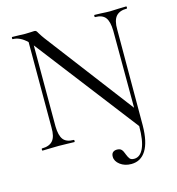

<svg xmlns="http://www.w3.org/2000/svg" viewBox="-118 -727 941 1020"><g transform="rotate(-15 352.5 -217.0)"><path d="M669 -613Q628 -613 609 -590.5Q590 -568 591 -518L590 10Q589 99 560.5 145Q532 191 479 191Q443 191 418 172Q393 153 393 128Q393 112 401.5 104.5Q410 97 424 97Q441 97 449 106Q457 115 463 133Q470 151 477 159.5Q484 168 501 168Q534 168 552.5 127.5Q571 87 571 7L148 -543L141 -552V-106Q142 -56 159 -34Q176 -12 216 -12Q219 -12 219 -6Q219 0 216 0Q193 0 180 -1L130 -2L81 -1Q68 0 42 0Q39 0 39 -6Q39 -12 42 -12Q82 -12 101 -34Q120 -56 119 -106V-576Q81 -613 42 -613Q39 -613 39 -619Q39 -625 42 -625L82 -624Q93 -623 113 -623Q131 -623 143.5 -624Q156 -625 163 -625Q170 -625 173.5 -621.5Q177 -618 183 -607Q194 -589 206 -573L570 -94L569 -518Q568 -569 551 -591Q534 -613 494 -613Q492 -613 492 -619Q492 -625 494 -625L530 -624Q560 -622 580 -622Q598 -622 628 -624L669 -625Q671 -625 671 -619Q671 -613 669 -613Z"/></g></svg>

Font: Cormorant Upright
Style: Regular
Weight: 400
Designer: Christian Thalmann (Catharsis Fonts)
Foundry: Catharsis Fonts
Version: Version 3.302